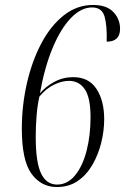

<svg xmlns="http://www.w3.org/2000/svg" viewBox="-20 -744 504 774"><path d="M209 10Q146 10 107 -43.5Q68 -97 68 -225Q68 -319 88.5 -408.5Q109 -498 146.5 -569Q184 -640 237 -682Q290 -724 355 -724Q410 -724 437 -695.5Q464 -667 464 -628Q464 -576 410 -576Q412 -641 401.5 -677.5Q391 -714 351 -714Q307 -714 266 -671.5Q225 -629 192.5 -551.5Q160 -474 141 -368Q164 -395 199 -414Q234 -433 275 -433Q338 -433 369 -385.5Q400 -338 400 -264Q400 -216 388 -168Q376 -120 352.5 -79.5Q329 -39 293.5 -14.5Q258 10 209 10ZM210 0Q252 0 282.5 -37Q313 -74 329 -136Q345 -198 345 -271Q345 -350 322 -384Q299 -418 258 -418Q230 -418 198.5 -403Q167 -388 139 -355Q131 -321 127.5 -278Q124 -235 124 -192Q124 -90 145.5 -45Q167 0 210 0Z"/></svg>

Font: Noto Serif Display ExtraCondensed Light
Style: Italic
Weight: 300
Width: 2
Italic angle: -12°
Designer: Monotype Design Team
Foundry: Monotype Imaging Inc.
Version: Version 2.009